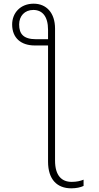

<svg xmlns="http://www.w3.org/2000/svg" viewBox="-20 -785 540 1043"><path d="M367 238C394 238 417 233 434 225V191C417 198 397 203 369 203C316 203 279 170 279 87V-630C279 -715 232 -765 163 -765C91 -765 46 -715 46 -652C46 -578 95 -538 169 -538H241V93C241 191 291 238 367 238ZM176 -572C107 -572 84 -601 84 -652C84 -698 114 -731 161 -731C209 -731 241 -697 241 -623V-572Z"/></svg>

Font: Noto Sans Mono ExtraCondensed ExtraLight
Style: Regular
Weight: 200
Width: 2
Designer: Monotype Design Team
Foundry: Monotype Imaging Inc.
Version: Version 2.014